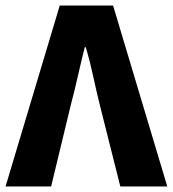

<svg xmlns="http://www.w3.org/2000/svg" viewBox="-29 -671 622 691"><path d="M-9 0 186 -651H378L573 0H404L330 -294Q317 -347 306 -398Q295 -449 280 -501H276Q263 -449 251.5 -398Q240 -347 226 -294L155 0Z"/></svg>

Font: Source Sans 3 ExtraBold
Style: Regular
Weight: 800
Designer: Paul D. Hunt
Foundry: Adobe
Version: Version 3.052;hotconv 1.1.0;makeotfexe 2.6.0